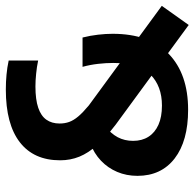

<svg xmlns="http://www.w3.org/2000/svg" viewBox="-25 -617 652 642"><g transform="rotate(-90 301.0 -296.0)"><path d="M538.5 9 205.5 -235Q163 -267.5 136.8 -297Q110.5 -326.5 98.2 -356.5Q86 -386.5 86 -421Q86 -509 146.5 -555.8Q207 -602.5 322.5 -602.5Q348.5 -602.5 372.5 -600.2Q396.5 -598 419.5 -593V-494.5Q398 -499 375.2 -501.2Q352.5 -503.5 333 -503.5Q289 -503.5 261.8 -494.2Q234.5 -485 221.8 -467Q209 -449 209 -422.5Q209 -405.5 214.2 -390.8Q219.5 -376 232.5 -360.5Q245.5 -345 269.5 -325L602.5 -81ZM255 7Q150.5 7 92.2 -38Q34 -83 34 -162.5Q34 -199 47.2 -230.2Q60.5 -261.5 84.8 -284.5Q109 -307.5 142.5 -320L200.5 -270.5Q175.5 -251.5 163.2 -228.5Q151 -205.5 151 -177Q151 -147 164.8 -125.5Q178.5 -104 204.8 -92.2Q231 -80.5 269 -80.5Q334 -80.5 372.8 -119Q411.5 -157.5 411.5 -243.5Q411.5 -267.5 408.5 -294Q405.5 -320.5 398.5 -346H496.5Q503 -320.5 506 -294.2Q509 -268 509 -245.5Q509 -122.5 441.8 -57.8Q374.5 7 255 7Z"/></g></svg>

Font: Encode Sans SC Condensed SemiBold
Style: Regular
Weight: 600
Width: 3
Designer: Multiple Designers
Foundry: Impallari Type
Version: Version 3.002